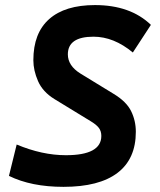

<svg xmlns="http://www.w3.org/2000/svg" viewBox="-20 -723 626 753"><path d="M229 9.8Q102.5 9.8 15.1 -33.2L45.4 -156.2Q145.5 -114.3 238.3 -114.3Q377.4 -114.3 377.4 -189.9Q377.4 -208.5 367.7 -221.4Q357.9 -234.4 335 -248L193.4 -334.5Q147.5 -362.8 129.2 -404.8Q110.8 -446.8 110.8 -486.8Q110.8 -593.3 172.9 -648.2Q234.9 -703.1 352.5 -703.1Q491.2 -703.1 571.8 -625.5L501 -517.1Q426.3 -579.1 346.7 -579.1Q246.1 -579.1 246.1 -509.8Q246.1 -465.3 295.4 -434.6L426.3 -354.5Q475.6 -324.7 494.1 -287.4Q512.7 -250 512.7 -206.1Q512.7 -99.6 440.7 -44.9Q368.7 9.8 229 9.8Z"/></svg>

Font: Cascadia Mono
Style: Bold Italic
Weight: 700
Italic angle: -10°
Monospace: yes
Designer: Aaron Bell
Foundry: Saja Typeworks
Version: Version 2404.023; ttfautohint (v1.8.4)